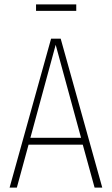

<svg xmlns="http://www.w3.org/2000/svg" viewBox="-20 -859 512 879"><path d="M329.1 -838.9V-809.1H145V-838.9ZM413.1 0 358.9 -196.8H110.8L57.1 0H23.9L213.9 -682.1H257.8L448.2 0ZM119.1 -228H351.1L234.9 -653.8Z"/></svg>

Font: Fira Sans Compressed UltraLight
Style: Regular
Weight: 200
Width: 1
Designer: Carrois Corporate & Edenspiekermann AG
Foundry: Carrois Corporate GbR & Edenspiekermann AG
Version: Version 4.203;PS 004.203;hotconv 1.0.88;makeotf.lib2.5.64775